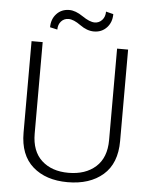

<svg xmlns="http://www.w3.org/2000/svg" viewBox="-60 -948 791 1008"><g transform="rotate(5 335.5 -444.0)"><path d="M590.3 -710.9V-229Q590.3 -110.8 520.5 -50.3Q450.7 10.3 334 10.3Q219.2 10.3 150.4 -50.3Q81.5 -110.8 81.5 -229V-710.9H140.1V-229Q140.1 -136.2 193.1 -87.6Q246.1 -39.1 334 -39.1Q423.8 -39.1 478 -87.6Q532.2 -136.2 532.2 -229V-710.9ZM496.6 -889.6Q496.6 -846.2 470.2 -818.1Q443.8 -790 402.8 -790Q366.2 -790 329.1 -816.9Q292 -843.8 265.1 -843.8Q241.7 -843.8 226.3 -826.9Q210.9 -810.1 210.9 -783.2L171.9 -792Q171.9 -835 198 -863Q224.1 -891.1 265.1 -891.1Q297.9 -891.1 337.2 -864.3Q376.5 -837.4 402.8 -837.4Q425.8 -837.4 441.7 -854.7Q457.5 -872.1 457.5 -899.4Z"/></g></svg>

Font: Roboto Web
Style: Light
Weight: 300
Designer: Google
Version: Version 1.200310; 2013